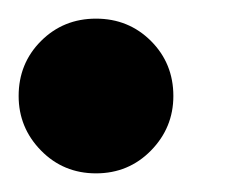

<svg xmlns="http://www.w3.org/2000/svg" viewBox="-23 -174 265 206"><path d="M80 12Q45 12 21 -12.5Q-3 -37 -3 -71Q-3 -106 21 -130Q45 -154 80 -154Q115 -154 139 -130Q163 -106 163 -71Q163 -37 139 -12.5Q115 12 80 12Z"/></svg>

Font: Rethink Sans
Style: Bold Italic
Weight: 700
Italic angle: -10°
Designer: The Rethink Sans project authors (Hans Thiessen). DM Sans designed by Colophon Foundry.
Foundry: Rethink Communications LLC
Version: Version 1.001